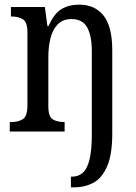

<svg xmlns="http://www.w3.org/2000/svg" viewBox="-20 -566 587 826"><path d="M285 240V194H290Q317 194 336 177.5Q355 161 365 121Q375 81 375 10V-346Q375 -412 355 -448Q335 -484 288 -484Q250 -484 228 -461Q206 -438 197 -401Q188 -364 188 -321V-108Q188 -64 207 -52.5Q226 -41 256 -41H258V0H22V-41H30Q59 -41 78.5 -53.5Q98 -66 98 -113V-427Q98 -471 78.5 -483Q59 -495 30 -495H27V-536H173L184 -454H189Q212 -507 244 -526.5Q276 -546 321 -546Q388 -546 425.5 -499Q463 -452 463 -349V8Q463 97 441.5 148Q420 199 383 219.5Q346 240 297 240Z"/></svg>

Font: Noto Serif Georgian Condensed
Style: Regular
Weight: 400
Width: 3
Designer: Monotype Design Team, Akaki Razmadze
Foundry: Google LLC
Version: Version 2.003; ttfautohint (v1.8.4.7-5d5b)